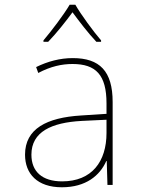

<svg xmlns="http://www.w3.org/2000/svg" viewBox="-20 -783 603 813"><path d="M164 -612V-606H184C219 -642 260 -694 287 -731C315 -693 353 -643 388 -606H408V-612C376 -649 323 -721 299 -763H275C251 -722 198 -652 164 -612ZM242 10C344 10 403 -40 430 -101H432L435 0H457V-351C457 -482 402 -537 288 -537C234 -537 182 -523 133 -499L142 -474C195 -502 242 -512 287 -512C386 -512 431 -466 431 -345V-301L323 -294C178 -285 86 -238 86 -128C86 -47 138 10 242 10ZM243 -15C158 -15 113 -57 113 -128C113 -225 198 -264 326 -271L431 -276V-220C431 -99 369 -15 243 -15Z"/></svg>

Font: Noto Sans Mono SemiCondensed Thin
Style: Regular
Weight: 100
Width: 4
Designer: Monotype Design Team
Foundry: Monotype Imaging Inc.
Version: Version 2.014